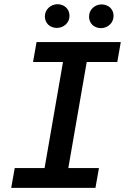

<svg xmlns="http://www.w3.org/2000/svg" viewBox="-20 -916 627 936"><path d="M158.2 -710.9H568.8L551.8 -613.8H402.8L313 -96.7H462.4L445.3 0H34.7L51.8 -96.7H197.3L287.1 -613.8H141.1ZM198.7 -835.9Q199.2 -861.3 216.6 -877.9Q233.9 -894.5 259.3 -895.5Q271.5 -895.5 282.5 -891.6Q293.5 -887.7 301.5 -880.1Q309.6 -872.6 314.2 -862.1Q318.8 -851.6 318.8 -838.9Q318.8 -826.2 314 -815.4Q309.1 -804.7 300.8 -796.9Q292.5 -789.1 281.5 -784.7Q270.5 -780.3 258.3 -779.8Q246.1 -779.8 235.1 -783.7Q224.1 -787.6 216.1 -794.9Q208 -802.2 203.4 -812.7Q198.7 -823.2 198.7 -835.9ZM414.1 -835.4Q414.6 -860.8 431.9 -877.2Q449.2 -893.6 474.1 -894.5Q486.3 -894.5 497.3 -890.6Q508.3 -886.7 516.4 -879.4Q524.4 -872.1 529.1 -861.6Q533.7 -851.1 533.7 -838.4Q533.2 -813 515.9 -796.4Q498.5 -779.8 473.1 -778.8Q460.9 -778.8 450 -782.7Q439 -786.6 430.9 -794.2Q422.9 -801.8 418.5 -812.3Q414.1 -822.8 414.1 -835.4Z"/></svg>

Font: Roboto Mono Medium
Style: Italic
Weight: 500
Designer: Google
Version: Version 2.000985; 2015; ttfautohint (v1.3)